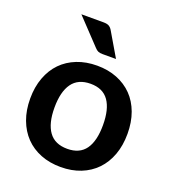

<svg xmlns="http://www.w3.org/2000/svg" viewBox="-135 -833 843 941"><g transform="rotate(20 287.0 -362.0)"><path d="M288 -521Q345 -521 391.8 -502.5Q438.5 -484 471.8 -450Q505 -416 523 -367Q541 -318 541 -257.5Q541 -196.5 523 -147.5Q505 -98.5 471.8 -64Q438.5 -29.5 391.8 -11Q345 7.5 288 7.5Q230.5 7.5 183.5 -11Q136.5 -29.5 103.2 -64Q70 -98.5 51.8 -147.5Q33.5 -196.5 33.5 -257.5Q33.5 -318 51.8 -367Q70 -416 103.2 -450Q136.5 -484 183.5 -502.5Q230.5 -521 288 -521ZM288 -87.5Q352 -87.5 382.8 -130.5Q413.5 -173.5 413.5 -256.5Q413.5 -339.5 382.8 -383Q352 -426.5 288 -426.5Q223 -426.5 191.8 -382.8Q160.5 -339 160.5 -256.5Q160.5 -174 191.8 -130.8Q223 -87.5 288 -87.5ZM243.5 -731Q264 -731 274 -724.2Q284 -717.5 291 -704.5L362.5 -583H292Q278 -583 269.2 -586.8Q260.5 -590.5 251.5 -600.5L128 -731Z"/></g></svg>

Font: Lato 2
Style: Bold
Weight: 700
Designer: Lukasz Dziedzic with Adam Twardoch and Botio Nikoltchev
Foundry: tyPoland Lukasz Dziedzic
Version: Version 2.015; 2015-08-06; http://www.latofonts.com/